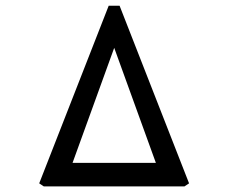

<svg xmlns="http://www.w3.org/2000/svg" viewBox="-20 -668 818 688"><path d="M641 0 657.5 -11 408.5 -647.5H369.5L120.5 -11L137 0ZM403 -534.5H375.5L538.5 -84.5H240Z"/></svg>

Font: Spartan SemiBold
Style: Regular
Weight: 600
Designer: Matt Bailey, Mirko Velimirovic
Foundry: Matt Bailey
Version: Version 1.003